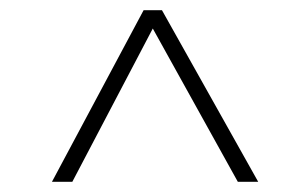

<svg xmlns="http://www.w3.org/2000/svg" viewBox="-20 -680 600 377"><path d="M447 -323 280 -624 122 -323H82L262 -660H298L487 -323Z"/></svg>

Font: Titillium Web[RUS by Daymarius]
Style: Regular
Weight: 200
Designer: Cyrillization by Daymarius
Foundry: Cyrillization by Daymarius
Version: Version 1.002 September 11, 2018